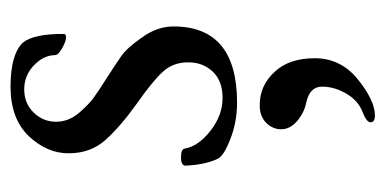

<svg xmlns="http://www.w3.org/2000/svg" viewBox="-203 -251 729 363"><g transform="rotate(-90 161.5 -69.5)"><path d="M125 274.9Q111.8 274.9 111.8 266.6Q111.8 258.8 132.3 251Q152.8 243.2 166 220.7Q179.2 198.2 179.2 174.8Q179.2 151.4 148.9 145Q129.9 141.1 114.3 127.9Q98.6 114.3 98.6 97.7Q98.6 81.1 111.3 68.8Q124 56.6 145 57.1Q181.2 57.1 207 85Q232.9 112.3 232.9 161.1Q232.9 210 193.4 242.2Q153.8 274.4 125 274.9ZM129.9 -370.1Q112.8 -352.1 112.8 -328.1Q112.8 -304.2 129.9 -284.2Q147 -264.6 159.7 -255.9Q171.9 -247.1 197.3 -231Q222.7 -214.8 237.8 -204.1Q252.9 -193.4 272.9 -164.6Q293 -136.2 293 -106Q293 14.2 148.9 14.2Q112.3 14.2 80.1 1.5Q47.9 -11.2 43 -22Q31.7 -44.9 29.8 -83Q29.8 -91.8 45.4 -91.8Q61 -91.8 62 -85Q66.4 -59.1 95.7 -36.1Q125 -13.2 157.7 -13.2Q190.4 -13.2 208 -32.2Q225.6 -51.3 225.1 -79.1Q225.1 -106.9 207 -126.5Q189 -146 146.5 -175.8Q104 -206.1 78.6 -234.4Q53.2 -262.7 53.2 -303.7Q52.7 -344.7 85.9 -379.9Q119.1 -414.1 179.2 -414.1Q239.3 -414.1 262.2 -391.1Q279.3 -370.1 278.8 -313Q278.8 -309.1 272 -309.1Q265.1 -309.1 252 -316.4Q238.8 -323.7 238.8 -330.1Q238.3 -352.1 219.2 -370.1Q200.2 -388.2 173.8 -388.2Q147.5 -388.2 129.9 -370.1Z"/></g></svg>

Font: EBGaramond
Style: Regular
Weight: 400
Version: Version 000.012g